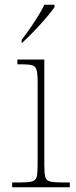

<svg xmlns="http://www.w3.org/2000/svg" viewBox="-20 -786 320 806"><path d="M31 0V-20H61Q97 -20 113.5 -24Q130 -28 134 -43.5Q138 -59 138 -94V-442Q138 -477 133.5 -492.5Q129 -508 115 -512Q101 -516 71 -516H53V-536H166V-94Q166 -59 170 -43.5Q174 -28 191 -24Q208 -20 245 -20H273V0ZM71 -619Q86 -638 104 -664Q122 -690 139 -717Q156 -744 166 -766H209V-756Q200 -743 183.5 -723Q167 -703 147 -681Q127 -659 107.5 -639.5Q88 -620 73 -606H71Z"/></svg>

Font: Noto Serif Armenian Thin
Style: Regular
Weight: 250
Version: Version 2.007